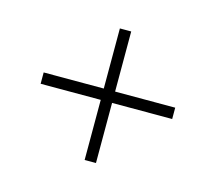

<svg xmlns="http://www.w3.org/2000/svg" viewBox="-77 -579 729 648"><g transform="rotate(-30 287.5 -255.5)"><path d="M111 -107.5 259.5 -256 111 -404.5 139 -432.5 287.5 -284 436 -432.5 464 -404.5 315.5 -256 464 -107.5 436 -79.5 287.5 -228 139 -79.5Z"/></g></svg>

Font: Newsreader Display SemiBold
Style: Regular
Weight: 600
Designer: Hugues Gentile
Foundry: Production Type
Version: Version 1.001